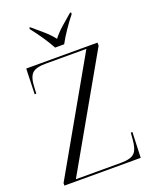

<svg xmlns="http://www.w3.org/2000/svg" viewBox="-168 -1022 886 1114"><g transform="rotate(-20 274.5 -465.5)"><path d="M32 0V-15L423 -702H172Q110 -702 87.5 -679Q65 -656 63 -594L61 -557H51L56 -714H496V-695L107 -12H387Q447 -12 469.5 -35Q492 -58 496 -120L499 -157H509L503 0ZM255 -771Q237 -805 208.5 -847Q180 -889 154 -921V-931H160Q191 -905 225.5 -875Q260 -845 283 -815Q306 -845 340 -875Q374 -905 405 -931H412V-921Q386 -889 357.5 -847Q329 -805 311 -771Z"/></g></svg>

Font: Noto Serif Display Light
Style: Regular
Weight: 300
Designer: Monotype Design Team
Foundry: Monotype Imaging Inc.
Version: Version 2.009